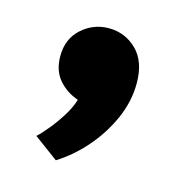

<svg xmlns="http://www.w3.org/2000/svg" viewBox="-58 -201 365 394"><g transform="rotate(15 124.5 -4.0)"><path d="M93 141 41.5 103Q50.5 95 63.2 79.5Q76 64 87.8 45.2Q99.5 26.5 104.5 9.5Q79.5 1 63 -18.2Q46.5 -37.5 46.5 -68Q46.5 -105 71.2 -127Q96 -149 128.5 -149Q163 -149 187.8 -124.8Q212.5 -100.5 212.5 -54.5Q212.5 -15.5 195.8 22Q179 59.5 151.8 90.5Q124.5 121.5 93 141Z"/></g></svg>

Font: Undotted
Style: Bold
Weight: 700
Designer: Delve Withrington, Dave Bailey, Thomas Jockin
Foundry: Delve Fonts LLC
Version: Version 4.000